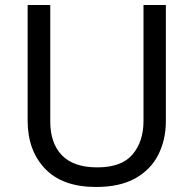

<svg xmlns="http://www.w3.org/2000/svg" viewBox="-20 -734 771 764"><path d="M640 -714V-252Q640 -178 610 -118.5Q580 -59 518.5 -24.5Q457 10 362 10Q229 10 159.5 -62.5Q90 -135 90 -254V-714H180V-251Q180 -164 226.5 -116Q273 -68 367 -68Q464 -68 507.5 -119.5Q551 -171 551 -252V-714Z"/></svg>

Font: Noto IKEA Simplified Chinese
Style: Regular
Weight: 400
Designer: Monotype Design Team
Foundry: Monotype Imaging Inc.
Version: Version 1.100